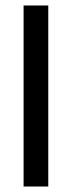

<svg xmlns="http://www.w3.org/2000/svg" viewBox="-20 -680 261 700"><path d="M66 0V-660H156V0Z"/></svg>

Font: Bricolage Grotesque Condensed
Style: Regular
Weight: 400
Width: 3
Designer: Mathieu Triay
Foundry: Atelier Triay
Version: Version 1.000;gftools[0.9.30]